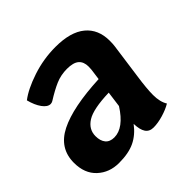

<svg xmlns="http://www.w3.org/2000/svg" viewBox="-147 -706 861 861"><g transform="rotate(-45 284.0 -275.0)"><path d="M478 -207Q468 -138 468 -98Q468 -54 485 -27Q462 -13 428.5 -3Q395 7 367 7Q341 7 328.5 -11.5Q316 -30 315 -68Q285 -28 245.5 -9Q206 10 145 10Q84 10 43 -28Q2 -66 2 -134Q2 -226 88.5 -269.5Q175 -313 346 -321L353 -373Q354 -380 354 -392Q354 -423 336 -438.5Q318 -454 278 -454Q239 -454 205.5 -439.5Q172 -425 129 -398Q122 -394 115 -394Q96 -394 78.5 -418Q61 -442 51 -481Q91 -512 163 -536Q235 -560 311 -560Q406 -560 454.5 -520Q503 -480 503 -407Q503 -385 501 -373ZM325 -171 335 -246Q234 -243 194.5 -218Q155 -193 155 -150Q155 -120 169 -103Q183 -86 211 -86Q271 -86 325 -171Z"/></g></svg>

Font: Krub
Style: Bold Italic
Weight: 700
Italic angle: -8°
Designer: Ekaluck Peanpanawate
Foundry: Cadson Demak Co.,Ltd.
Version: Version 1.000; ttfautohint (v1.6)